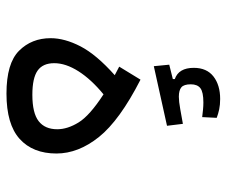

<svg xmlns="http://www.w3.org/2000/svg" viewBox="-76 -658 737 626"><g transform="rotate(90 293.0 -345.5)"><path d="M285.6 2.4Q187 2.4 146 -38.6Q105 -79.6 105 -141.6Q105 -187.5 131.8 -239.3Q158.7 -291 225.6 -350.6Q212.4 -357.9 197.8 -365.2L240.2 -434.6Q373 -366.7 427 -299.3Q481 -231.9 481 -160.6Q481 -83.5 433.3 -40.5Q385.7 2.4 285.6 2.4ZM288.1 -314Q239.3 -273.9 212.9 -232.4Q186.5 -190.9 186.5 -153.3Q186.5 -116.2 210.7 -99.1Q234.9 -82 289.6 -82Q349.1 -82 375.5 -102.5Q401.9 -123 401.9 -163.1Q401.9 -196.8 379.6 -232.9Q357.4 -269 288.1 -314ZM196.3 -478 191.4 -528.3 238.3 -540V-546.4Q201.7 -559.1 201.7 -608.4Q201.7 -650.4 229.7 -672.4Q257.8 -694.3 303.2 -694.3Q322.3 -694.3 336.9 -691.2Q351.6 -688 364.7 -683.1L362.3 -635.7Q350.6 -637.2 338.1 -638.4Q325.7 -639.6 314.5 -639.6Q280.8 -639.6 268.1 -629.9Q255.4 -620.1 255.4 -598.6Q255.4 -576.2 265.1 -567.9Q274.9 -559.6 295.9 -559.6Q311 -559.6 336.4 -564.2Q361.8 -568.8 384.3 -572.8L390.6 -521Z"/></g></svg>

Font: Cascadia Code NF SemiLight
Style: Regular
Weight: 350
Monospace: yes
Designer: Aaron Bell
Foundry: Saja Typeworks
Version: Version 2404.023; ttfautohint (v1.8.4)